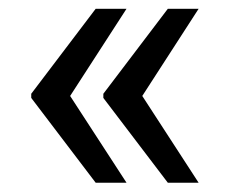

<svg xmlns="http://www.w3.org/2000/svg" viewBox="-20 -482 509 429"><path d="M136.7 -267.6 262.7 -73.7H193.8L49.8 -263.2V-272.5L193.8 -462.4H262.7ZM297.9 -267.6 423.8 -73.7H355L210.9 -263.2V-272.5L355 -462.4H423.8Z"/></svg>

Font: RobotoDraft
Style: Regular
Weight: 400
Version: Version 2.001101; 2014